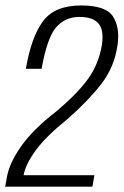

<svg xmlns="http://www.w3.org/2000/svg" viewBox="-42 -700 464 720"><path d="M-22.5 0H304.5L312 -43H46.5Q53.5 -83 91.5 -135.5Q129.5 -188 211.5 -254Q286.5 -319.5 337 -384Q387.5 -448.5 399 -533Q408 -597.5 381.5 -638.5Q355 -679.5 262 -679.5Q163.5 -679.5 119.5 -620.8Q75.5 -562 55 -442H114Q134.5 -557.5 168 -597Q201.5 -636.5 256 -636.5Q305.5 -636.5 326.8 -612.5Q348 -588.5 340.5 -533.5Q328.5 -460.5 288.8 -405Q249 -349.5 170 -283Q83 -216 38.2 -152.8Q-6.5 -89.5 -16 -36.5Z"/></svg>

Font: Anybody SemiCondensed Light
Style: Italic
Weight: 300
Width: 4
Italic angle: -10°
Version: Version 1.113;gftools[0.9.25]